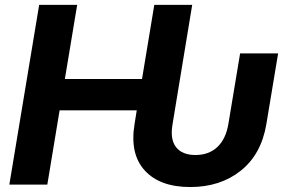

<svg xmlns="http://www.w3.org/2000/svg" viewBox="-20 -747 1163 777"><path d="M749.6 9.9Q627.1 9.9 565.9 -57Q504.6 -123.9 524.5 -244.7L533.4 -300.4H221.2L171.5 0H17.8L138.5 -727.3H292.3L242.5 -427.2H554.7L604.4 -727.3H757.8L678.3 -244.7Q667.6 -183.2 692.5 -151.5Q717.3 -119.7 771 -119.7Q824.6 -119.7 859 -151.5Q893.5 -183.2 904.1 -244.7L951.7 -530.9H1105.5L1057.9 -244.7Q1037.6 -122.9 954.7 -56.5Q871.8 9.9 749.6 9.9Z"/></svg>

Font: Inter UI
Style: Bold Italic
Weight: 700
Italic angle: 9.39999°
Designer: Rasmus Andersson
Foundry: rsms
Version: 3.2;8d6f07862